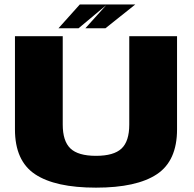

<svg xmlns="http://www.w3.org/2000/svg" viewBox="-20 -837 870 860"><path d="M410 3.5Q592 3.5 682.5 -56.5Q773 -116.5 773 -257.5V-675H559V-279Q559 -204 524.2 -171.5Q489.5 -139 410 -139Q330 -139 295.5 -172Q261 -205 261 -279V-675H47V-257.5Q47 -116.5 137.2 -56.5Q227.5 3.5 410 3.5ZM362.5 -710.5H452.5L586 -817H458.5ZM242 -710.5H332L459.5 -817H337.5Z"/></svg>

Font: Anybody SemiExpanded ExtraBold
Style: Regular
Weight: 800
Width: 6
Version: Version 1.113;gftools[0.9.25]